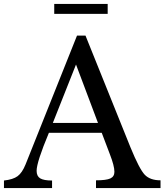

<svg xmlns="http://www.w3.org/2000/svg" viewBox="-26 -950 831 970"><path d="M529 -171 488 -279H221Q159 -131 159 -87Q159 -60 177 -49Q195 -38 237 -38V0H-6V-38Q40 -43 63 -60Q86 -77 103 -119L363 -770H406L633 -206Q678 -96 705 -67.5Q732 -39 785 -39V0H459V-39Q511 -39 531.5 -48.5Q552 -58 552 -82Q552 -112 529 -171ZM358 -624 241 -329H469ZM518 -880H248V-930H518Z"/></svg>

Font: Libre Baskerville
Style: Regular
Weight: 400
Designer: Pablo Impallari, Rodrigo Fuenzalida
Foundry: Pablo Impallari, Rodrigo Fuenzalida
Version: Version 1.000